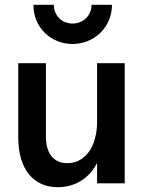

<svg xmlns="http://www.w3.org/2000/svg" viewBox="-20 -763 604 799"><path d="M221 16C294 16 353 -23 384 -85V0H499V-500H384V-257C384 -153 335 -84 260 -84C204 -84 171 -124 171 -195V-500H56V-191C56 -61 117 16 221 16ZM282 -580C371 -580 446 -649 446 -743H361C361 -697 325 -665 282 -665C239 -665 204 -697 204 -743H119C119 -649 191 -580 282 -580Z"/></svg>

Font: Uncut Sans Semibold
Style: Regular
Weight: 600
Designer: Kasper Nordkvist
Foundry: UNCUT.wtf
Version: Version 1.304;Glyphs 3.2 (3246)